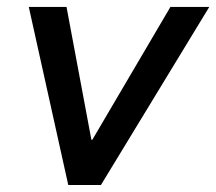

<svg xmlns="http://www.w3.org/2000/svg" viewBox="-20 -523 618 549"><path d="M175.2 6 62.3 -503.2H170.2L241.3 -123.4H244L467.3 -503.2H578.4L268.6 6Z"/></svg>

Font: REM Medium
Style: Italic
Weight: 500
Italic angle: -11°
Designer: Octavio Pardo
Foundry: Ashler Design
Version: Version 1.005;gftools[0.9.28]